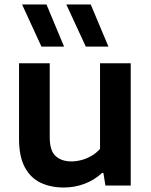

<svg xmlns="http://www.w3.org/2000/svg" viewBox="-20 -828 674 857"><path d="M265 9Q206.5 9 161.2 -12.5Q116 -34 90.5 -81.8Q65 -129.5 65 -207.5V-545.5H202V-215.5Q202 -155 228.5 -131.2Q255 -107.5 298.5 -107.5Q321 -107.5 344.2 -113.8Q367.5 -120 388.8 -132.5Q410 -145 426.5 -163.5V-545.5H563.5V0H450.5L441.5 -56H435.5Q401 -24 357 -7.5Q313 9 265 9ZM363 -620 276 -808H385L464 -620ZM165 -620 78.5 -808H187.5L266 -620Z"/></svg>

Font: Encode Sans SemiExpanded SemiBold
Style: Regular
Weight: 600
Width: 6
Designer: Multiple Designers
Foundry: Impallari Type
Version: Version 3.002